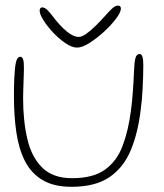

<svg xmlns="http://www.w3.org/2000/svg" viewBox="-20 -654 598 702"><path d="M241.5 29Q176.5 29 135.2 4.2Q94 -20.5 71.2 -65.2Q48.5 -110 39.8 -170Q31 -230 31 -301Q31 -317 31.2 -333.8Q31.5 -350.5 32.2 -366.5Q33 -382.5 34 -394.5Q36.5 -425.5 41.5 -436Q46.5 -446.5 54 -446.5Q60 -446.5 63 -440.5Q66 -434.5 66.8 -425Q67.5 -415.5 67.5 -405Q67.5 -397 67 -383.2Q66.5 -369.5 66 -353.5Q65.5 -337.5 65 -322Q64.5 -306.5 64.5 -294.5Q64.5 -212 80 -145.8Q95.5 -79.5 134.5 -41Q173.5 -2.5 243.5 -2.5Q320 -2.5 363.5 -33.5Q407 -64.5 428.2 -120.5Q449.5 -176.5 459 -251.5Q461 -267 462.8 -284.2Q464.5 -301.5 465.8 -319.5Q467 -337.5 468.2 -356.2Q469.5 -375 470 -393.5Q471 -425 475 -440.8Q479 -456.5 490 -456.5Q498 -456.5 501 -446Q504 -435.5 504 -414.5Q504 -393 503.2 -372Q502.5 -351 501.5 -330.8Q500.5 -310.5 498.8 -291Q497 -271.5 494.5 -253Q484.5 -168 458 -104.5Q431.5 -41 379.8 -6Q328 29 241.5 29ZM261.5 -480Q243 -480 219.8 -495.8Q196.5 -511.5 174.8 -534.5Q153 -557.5 139 -579.8Q125 -602 125 -615Q125 -620.5 127.5 -623.8Q130 -627 134 -627Q144 -627 154.2 -616.5Q164.5 -606 183 -581.5Q196 -565 210.8 -550.8Q225.5 -536.5 240.2 -527.8Q255 -519 267.5 -519Q279 -519 294.8 -530Q310.5 -541 328.2 -558.2Q346 -575.5 362.5 -594Q383 -617.5 393 -625.5Q403 -633.5 411.5 -633.5Q422 -633.5 422 -622.5Q422 -609.5 404.5 -586Q387 -562.5 360.5 -538.2Q334 -514 307.2 -497Q280.5 -480 261.5 -480Z"/></svg>

Font: Gluten Thin
Style: Regular
Weight: 100
Designer: Tyler Finck
Foundry: Etcetera Type Company
Version: Version 1.300